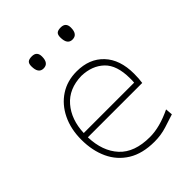

<svg xmlns="http://www.w3.org/2000/svg" viewBox="-206 -821 939 939"><g transform="rotate(-45 264.0 -351.0)"><path d="M309 9Q226 9 171.2 -24.8Q116.5 -58.5 89.2 -117.2Q62 -176 62 -251Q62 -324.5 89.8 -381.8Q117.5 -439 167 -471.5Q216.5 -504 282 -504Q370 -504 421.5 -449.2Q473 -394.5 473 -297Q473 -262.5 469 -237H93Q96 -138.5 149 -80.8Q202 -23 309 -23Q377 -23 460 -63L463 -26Q434.5 -16.5 394 -3.8Q353.5 9 309 9ZM283 -472Q195 -470 146 -413Q97 -356 93.5 -266H442Q443 -273.5 443 -280.8Q443 -288 443 -295Q443 -386 399 -428Q355 -470 283 -472ZM378 -628Q343 -628 343 -678Q343 -696 351.2 -703.5Q359.5 -711 379 -711Q414 -711 414 -675Q414 -628 378 -628ZM178 -628Q143 -628 143 -678Q143 -696 151.2 -703.5Q159.5 -711 179 -711Q214 -711 214 -675Q214 -628 178 -628Z"/></g></svg>

Font: Commissioner Flair Thin
Style: Regular
Weight: 100
Designer: Kostas Bartsokas
Foundry: Kostas Bartsokas
Version: Version 1.000; ttfautohint (v1.8.3)